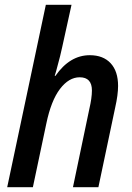

<svg xmlns="http://www.w3.org/2000/svg" viewBox="-20 -780 552 800"><path d="M171 -760H278L239 -583Q234 -557 214 -484L208 -464H211Q271 -550 354 -550Q410 -550 441 -516.5Q472 -483 472 -422Q472 -385 460 -332L390 0H284L352 -325Q363 -372 363 -403Q363 -458 312 -458Q267 -458 230 -409.5Q193 -361 173 -265L117 0H10Z"/></svg>

Font: Noto Sans UI NarrowMedium
Style: Italic
Weight: 500
Width: 4
Italic angle: -12°
Designer: Monotype Design Team
Foundry: Monotype Imaging Inc.
Version: Version 1.001